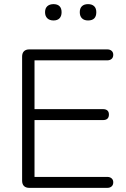

<svg xmlns="http://www.w3.org/2000/svg" viewBox="-20 -909 612 929"><path d="M87 -35V-635Q87 -652 96 -661Q105 -670 122 -670H499Q512 -670 520 -663Q528 -656 528 -644Q528 -631 520 -624Q512 -617 499 -617H147V-381H478Q492 -381 499.5 -374.5Q507 -368 507 -355Q507 -328 478 -328H147V-53H499Q512 -53 520 -46Q528 -39 528 -27Q528 -14 520 -7Q512 0 499 0H122Q105 0 96 -9Q87 -18 87 -35ZM366 -850Q366 -869 376.5 -879Q387 -889 406 -889Q425 -889 435.5 -879Q446 -869 446 -850Q446 -810 406 -810Q387 -810 376.5 -820.5Q366 -831 366 -850ZM198 -850Q198 -869 209 -879Q220 -889 239 -889Q258 -889 268 -879Q278 -869 278 -850Q278 -831 268 -820.5Q258 -810 239 -810Q220 -810 209 -820.5Q198 -831 198 -850Z"/></svg>

Font: SN Pro Light
Style: Regular
Weight: 300
Designer: Tobias Whetton
Foundry: Supernotes
Version: Version 1.002